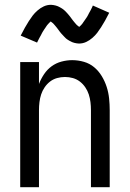

<svg xmlns="http://www.w3.org/2000/svg" viewBox="-20 -778 540 798"><path d="M64 0V-520H142V-429Q150 -450 163 -469.5Q176 -489 194.5 -502.5Q213 -516 235.5 -522Q258 -528 280 -528Q305 -528 329 -521Q353 -514 371.5 -498.5Q390 -483 403 -461.5Q416 -440 423.5 -416.5Q431 -393 433.5 -368.5Q436 -344 436 -320V0H358V-320Q358 -337 356 -353.5Q354 -370 349 -385.5Q344 -401 334.5 -415Q325 -429 312 -439Q299 -449 283 -453.5Q267 -458 250 -458Q233 -458 217 -453.5Q201 -449 188 -439Q175 -429 165.5 -415Q156 -401 151 -385.5Q146 -370 144 -353.5Q142 -337 142 -320V0ZM308 -597Q303 -597 298 -598Q293 -599 288.5 -600Q284 -601 279.5 -603Q275 -605 270.5 -607.5Q266 -610 262 -612.5Q258 -615 254.5 -618Q251 -621 247.5 -625Q244 -629 240.5 -632.5Q237 -636 234 -639.5Q231 -643 228 -647Q225 -651 222.5 -654.5Q220 -658 216.5 -662.5Q213 -667 209.5 -671Q206 -675 203 -678.5Q200 -682 195.5 -685Q191 -688 191 -690H193L190 -688Q187 -686 184.5 -683Q182 -680 179.5 -677.5Q177 -675 176 -673.5Q175 -672 173.5 -670Q172 -668 170.5 -665.5Q169 -663 167.5 -661Q166 -659 164 -656Q162 -653 160.5 -650.5Q159 -648 157 -645Q155 -642 153.5 -638.5Q152 -635 150 -631.5Q148 -628 146 -624.5Q144 -621 142 -617Q140 -613 138 -609Q136 -605 134 -601L66 -630Q75 -648 83.5 -663Q92 -678 100 -690.5Q108 -703 116 -713.5Q124 -724 136 -734.5Q148 -745 162 -751.5Q176 -758 192 -758Q197 -758 202 -757Q207 -756 211.5 -755Q216 -754 220.5 -752Q225 -750 229.5 -747.5Q234 -745 238 -742.5Q242 -740 245.5 -737Q249 -734 252.5 -730.5Q256 -727 259.5 -723Q263 -719 266 -715.5Q269 -712 272 -708Q275 -704 277.5 -700.5Q280 -697 283.5 -692.5Q287 -688 290.5 -684Q294 -680 297 -676.5Q300 -673 304.5 -670Q309 -667 309 -665H307L310 -667Q313 -669 315.5 -672Q318 -675 320.5 -677.5Q323 -680 324 -682Q325 -684 326.5 -686Q328 -688 329.5 -690Q331 -692 332.5 -694.5Q334 -697 336 -699.5Q338 -702 339.5 -704.5Q341 -707 343 -710Q345 -713 346.5 -716.5Q348 -720 350 -723.5Q352 -727 354 -730.5Q356 -734 358 -738Q360 -742 362 -746Q364 -750 366 -755L434 -725Q425 -707 416.5 -692Q408 -677 400 -664.5Q392 -652 384 -641.5Q376 -631 364 -620.5Q352 -610 338 -603.5Q324 -597 308 -597Z"/></svg>

Font: Iosevka MaddieWtf
Style: Regular
Weight: 400
Monospace: yes
Designer: Belleve Invis
Foundry: Belleve Invis
Version: Version 31.3.0; ttfautohint (v1.8.3)